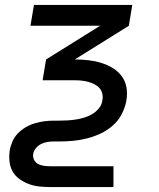

<svg xmlns="http://www.w3.org/2000/svg" viewBox="-20 -550 640 775"><path d="M181 205Q159 205 137 202.5Q115 200 95.5 192.5Q76 185 59 173Q42 161 31.5 143Q21 125 18.5 103Q16 81 19 59Q22 40 30 21.5Q38 3 52 -11.5Q66 -26 84 -36.5Q102 -47 121 -52.5Q140 -58 159 -60.5Q178 -63 197 -63H219Q236 -63 252.5 -64Q269 -65 285.5 -67.5Q302 -70 319 -75Q336 -80 351.5 -89Q367 -98 379 -112.5Q391 -127 393 -144Q393 -144 393 -144Q393 -144 393 -144Q396 -158 393 -171.5Q390 -185 381.5 -194.5Q373 -204 361 -210Q349 -216 336.5 -219.5Q324 -223 310 -224.5Q296 -226 282 -226H152L166 -310L384 -446H103L117 -530H514L500 -446L282 -310Q309 -310 336 -307Q363 -304 387.5 -296.5Q412 -289 434 -276Q456 -263 471 -243Q486 -223 490.5 -197Q495 -171 490 -144H442H490Q490 -144 490 -144Q490 -144 490 -144V-143Q485 -116 471.5 -89.5Q458 -63 435 -43Q412 -23 385 -10.5Q358 2 330 9Q302 16 274.5 18.5Q247 21 219 21H197Q184 21 171.5 23Q159 25 146.5 31Q134 37 125 48Q116 59 114 71Q112 84 117.5 95Q123 106 133 111.5Q143 117 155.5 119Q168 121 181 121H438V205Z"/></svg>

Font: Iosevka Curly MdExObl
Style: Regular
Weight: 500
Width: 7
Italic angle: -9°
Monospace: yes
Designer: Belleve Invis
Foundry: Belleve Invis
Version: Version 11.1.0; ttfautohint (v1.8.3)